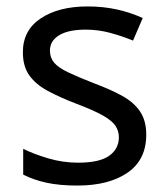

<svg xmlns="http://www.w3.org/2000/svg" viewBox="-20 -566 519 596"><path d="M434 -148Q434 -70 376 -30Q318 10 220 10Q164 10 123.5 1Q83 -8 52 -24V-104Q84 -88 129.5 -74.5Q175 -61 222 -61Q289 -61 319 -82.5Q349 -104 349 -140Q349 -160 338 -176Q327 -192 298.5 -208Q270 -224 217 -244Q165 -264 128 -284Q91 -304 71 -332Q51 -360 51 -404Q51 -472 106.5 -509Q162 -546 252 -546Q301 -546 343.5 -536.5Q386 -527 423 -510L393 -440Q359 -454 322 -464Q285 -474 246 -474Q192 -474 163.5 -456.5Q135 -439 135 -409Q135 -387 148 -371.5Q161 -356 191.5 -341.5Q222 -327 273 -307Q324 -288 360 -268Q396 -248 415 -219.5Q434 -191 434 -148Z"/></svg>

Font: Noto Naskh Arabic
Style: Regular
Weight: 400
Designer: Monotype Design Team, David Williams, Mohamad Dakak and Nizar Qandah
Foundry: Monotype Imaging Inc.
Version: Version 2.013